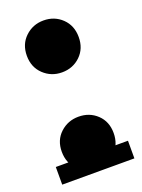

<svg xmlns="http://www.w3.org/2000/svg" viewBox="-118 -607 498 675"><g transform="rotate(-20 131.0 -269.5)"><path d="M131 -358Q91 -358 62.5 -385Q34 -412 34 -455Q34 -498 62.5 -525Q91 -552 131 -552Q172 -552 200 -525Q228 -498 228 -455Q228 -412 200 -385Q172 -358 131 -358ZM131 2Q91 2 62.5 -25.5Q34 -53 34 -96Q34 -139 62.5 -165.5Q91 -192 131 -192Q172 -192 200 -165.5Q228 -139 228 -96Q228 -53 200 -25.5Q172 2 131 2ZM-4 13V-53H266V13Z"/></g></svg>

Font: Montserrat Underline Thin
Style: Bold
Weight: 700
Version: Version 9.000